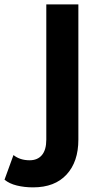

<svg xmlns="http://www.w3.org/2000/svg" viewBox="-128 -614 442 858"><path d="M-107.8 188.9 -67.8 78.9Q-38.9 102.2 4.4 102.2Q40 102.2 59.4 78.9Q78.9 55.6 78.9 10V-594.4H222.2V10Q222.2 108.9 169.4 166.1Q116.7 223.3 20 223.3Q-18.9 223.3 -52.8 215Q-86.7 206.7 -107.8 188.9Z"/></svg>

Font: Paperlogy 7 Bold
Style: Regular
Weight: 700
Designer: redesigned by Lee Juim, glyphs from Gmarket Sans & Montserrat
Foundry: PT&
Version: Version 1.001